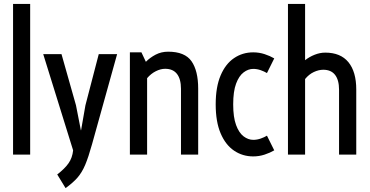

<svg xmlns="http://www.w3.org/2000/svg" viewBox="-20 -798 1910 991"><path d="M47.4 0V-777.8H135.7V0Z M318.4 172.9 275.4 102.5Q314 72.8 333.7 44.7Q353.5 16.6 357.4 -22L203.1 -518.6H297.4L372.1 -254.9L397.5 -125.5H398.4L420.9 -254.4L489.7 -518.6H584.5L455.1 -53.7Q436.5 13.2 419.7 53Q402.8 92.8 379.4 119.4Q356 146 318.4 172.9Z M650.4 0V-527.8H710L732.9 -479Q753.9 -500.5 783.2 -515.9Q812.5 -531.2 847.7 -531.2Q934.1 -531.2 968.5 -481.9Q1002.9 -432.6 1002.9 -340.8V0H914.1V-339.8Q914.1 -389.6 893.6 -416.3Q873 -442.9 832.5 -442.9Q809.1 -442.9 784.2 -430.4Q759.3 -418 739.3 -394.5V0Z M1287.1 9.3Q1231.9 9.3 1188 -20.5Q1144 -50.3 1118.7 -109.9Q1093.3 -169.4 1093.3 -259.3Q1093.3 -349.1 1118.7 -408.7Q1144 -468.3 1188 -498Q1231.9 -527.8 1287.1 -527.8Q1317.4 -527.8 1345.7 -518.6Q1374 -509.3 1395.5 -496.6L1357.9 -420.9Q1344.2 -429.2 1325.4 -435.8Q1306.6 -442.4 1287.1 -442.4Q1261.2 -442.4 1237.3 -424.3Q1213.4 -406.2 1198.5 -366.2Q1183.6 -326.2 1183.6 -259.3Q1183.6 -192.9 1198.5 -152.6Q1213.4 -112.3 1237.3 -94.2Q1261.2 -76.2 1287.1 -76.2Q1306.6 -76.2 1325.4 -82.8Q1344.2 -89.4 1357.9 -97.7L1395.5 -22Q1374 -9.3 1345.7 0Q1317.4 9.3 1287.1 9.3Z M1466.3 0V-777.8H1554.7V-487.3Q1576.2 -504.4 1603.8 -515.4Q1631.3 -526.4 1658.7 -526.4Q1737.8 -526.4 1778.3 -477.1Q1818.8 -427.7 1818.8 -335.9V0H1730V-335Q1730 -384.8 1709.5 -411.4Q1689 -438 1648.4 -438Q1625 -438 1599.9 -426.3Q1574.7 -414.6 1554.7 -390.1V0Z"/></svg>

Font: Voltaire
Style: Regular
Weight: 400
Designer: Yvonne Schüttler, Eben Sorkin, Emma Marichal
Foundry: Sorkin Type Co.
Version: Version 1.010; ttfautohint (v1.8.4.7-5d5b)